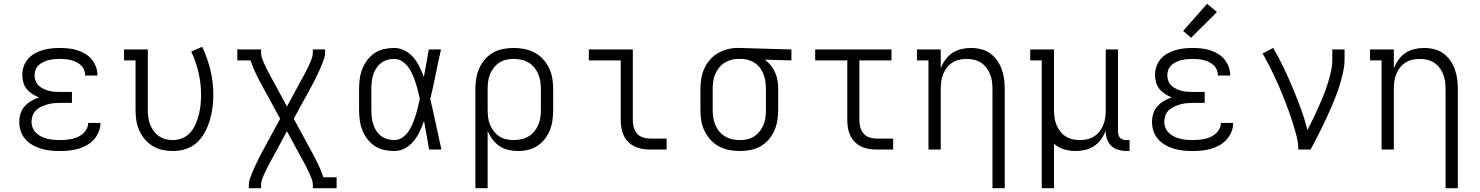

<svg xmlns="http://www.w3.org/2000/svg" viewBox="-20 -792 7840 1017"><path d="M297 8Q272 8 247.5 5.5Q223 3 199 -4Q175 -11 153 -23.5Q131 -36 114.5 -54.5Q98 -73 90 -97Q82 -121 82 -146Q82 -169 89 -191Q96 -213 111 -229.5Q126 -246 145.5 -257.5Q165 -269 187 -276Q168 -283 151 -294Q134 -305 121.5 -320.5Q109 -336 103.5 -355.5Q98 -375 98 -395Q98 -418 105.5 -440Q113 -462 128 -479.5Q143 -497 163.5 -508.5Q184 -520 206 -526.5Q228 -533 251 -535.5Q274 -538 297 -538Q320 -538 343 -535.5Q366 -533 387.5 -526.5Q409 -520 429 -508.5Q449 -497 464 -479.5Q479 -462 487.5 -440Q496 -418 496 -396Q496 -395 496 -394Q496 -393 496 -392H431Q431 -393 431 -393.5Q431 -394 431 -394Q431 -409 425 -423Q419 -437 408 -447Q397 -457 383.5 -463.5Q370 -470 356 -473.5Q342 -477 327 -478.5Q312 -480 297 -480Q282 -480 267 -478.5Q252 -477 237.5 -473.5Q223 -470 209.5 -463.5Q196 -457 185 -447Q174 -437 168.5 -422.5Q163 -408 163 -393Q163 -378 168.5 -363.5Q174 -349 185 -338.5Q196 -328 210 -321.5Q224 -315 239 -311Q254 -307 269.5 -306Q285 -305 300 -305H361V-247H300Q283 -247 266 -245.5Q249 -244 232.5 -239.5Q216 -235 200 -227.5Q184 -220 171.5 -208.5Q159 -197 153 -180.5Q147 -164 147 -147Q147 -130 153.5 -114.5Q160 -99 172 -87.5Q184 -76 199.5 -68.5Q215 -61 231 -57Q247 -53 264 -51.5Q281 -50 297 -50Q314 -50 330 -51.5Q346 -53 362 -56.5Q378 -60 393 -67Q408 -74 420 -84.5Q432 -95 439.5 -110Q447 -125 447 -141Q447 -141 447 -141Q447 -141 447 -141H512Q512 -141 512 -140.5Q512 -140 512 -140Q512 -116 502.5 -93Q493 -70 476.5 -52Q460 -34 438.5 -22Q417 -10 393.5 -3.5Q370 3 346 5.5Q322 8 297 8Z M896 8Q868 8 840.5 2Q813 -4 789 -18.5Q765 -33 747 -54.5Q729 -76 717.5 -101.5Q706 -127 702 -154.5Q698 -182 698 -210V-472H637V-530H763V-210Q763 -190 765.5 -170.5Q768 -151 775 -133Q782 -115 793.5 -99Q805 -83 821 -71.5Q837 -60 856.5 -55Q876 -50 895 -50Q922 -50 947 -60.5Q972 -71 989 -91Q1006 -111 1016.5 -135.5Q1027 -160 1033.5 -186Q1040 -212 1042.5 -238Q1045 -264 1045 -291Q1045 -350 1031.5 -408Q1018 -466 993 -519L1051 -544Q1079 -485 1094.5 -420.5Q1110 -356 1110 -290Q1110 -256 1105.5 -221.5Q1101 -187 1091 -154Q1081 -121 1064.5 -90.5Q1048 -60 1022.5 -36.5Q997 -13 963.5 -2.5Q930 8 896 8Z M1298 205V187Q1298 171 1303.5 155.5Q1309 140 1315 125Q1321 110 1327.5 95.5Q1334 81 1341 67Q1348 53 1355 38.5Q1362 24 1370 10L1464 -163L1370 -335Q1352 -368 1335.5 -402Q1319 -436 1307 -472H1237V-530H1363V-512Q1363 -498 1367.5 -485Q1372 -472 1377.5 -459.5Q1383 -447 1389 -435Q1395 -423 1401 -411Q1407 -399 1413.5 -387Q1420 -375 1427 -363L1500 -228L1573 -363Q1580 -375 1586.5 -387Q1593 -399 1599 -411Q1605 -423 1611 -435Q1617 -447 1622.5 -459.5Q1628 -472 1632.5 -485Q1637 -498 1637 -512V-530H1702V-512Q1702 -496 1696.5 -480.5Q1691 -465 1685 -450Q1679 -435 1672.5 -420.5Q1666 -406 1659 -392Q1652 -378 1645 -363.5Q1638 -349 1630 -335L1536 -163L1630 10Q1648 43 1664.5 77Q1681 111 1693 147H1763V205H1637V187Q1637 173 1632.5 160Q1628 147 1622.5 134.5Q1617 122 1611 110Q1605 98 1599 86Q1593 74 1586.5 62Q1580 50 1573 38L1500 -97L1427 38Q1420 50 1413.5 62Q1407 74 1401 86Q1395 98 1389 110Q1383 122 1377.5 134.5Q1372 147 1367.5 160Q1363 173 1363 187V205Z M2068 8Q2041 8 2014 2Q1987 -4 1964.5 -19Q1942 -34 1925.5 -56Q1909 -78 1899 -103.5Q1889 -129 1885.5 -156Q1882 -183 1882 -210V-320Q1882 -347 1885.5 -374Q1889 -401 1899 -426.5Q1909 -452 1925.5 -474Q1942 -496 1964.5 -511Q1987 -526 2014 -532Q2041 -538 2068 -538Q2097 -538 2124 -524Q2151 -510 2170 -487.5Q2189 -465 2202 -438.5Q2215 -412 2225 -384Q2232 -421 2238.5 -457.5Q2245 -494 2251 -530H2316Q2301 -465 2288 -399Q2275 -333 2259 -268Q2275 -201 2289 -134Q2303 -67 2318 0H2253Q2246 -38 2239.5 -76Q2233 -114 2226 -151Q2216 -123 2203 -95.5Q2190 -68 2171 -44.5Q2152 -21 2125 -6.5Q2098 8 2068 8ZM2068 -50Q2091 -50 2110.5 -63Q2130 -76 2143 -95Q2156 -114 2165 -135.5Q2174 -157 2181 -179Q2188 -201 2193.5 -223.5Q2199 -246 2204 -268Q2199 -290 2193.5 -312Q2188 -334 2181 -355.5Q2174 -377 2165 -397.5Q2156 -418 2142.5 -436.5Q2129 -455 2109.5 -467.5Q2090 -480 2068 -480Q2049 -480 2030.5 -474.5Q2012 -469 1997 -457Q1982 -445 1972 -429Q1962 -413 1956.5 -395Q1951 -377 1949 -358Q1947 -339 1947 -320V-210Q1947 -191 1949 -172Q1951 -153 1956.5 -135Q1962 -117 1972 -101Q1982 -85 1997 -73Q2012 -61 2030.5 -55.5Q2049 -50 2068 -50Z M2498 205V-320Q2498 -348 2502.5 -376Q2507 -404 2518.5 -430Q2530 -456 2548.5 -477.5Q2567 -499 2591.5 -513Q2616 -527 2644.5 -532.5Q2673 -538 2701 -538Q2729 -538 2757.5 -532.5Q2786 -527 2811.5 -513.5Q2837 -500 2856.5 -478.5Q2876 -457 2888.5 -431Q2901 -405 2905.5 -377Q2910 -349 2910 -320V-210Q2910 -183 2906.5 -156Q2903 -129 2893 -103.5Q2883 -78 2866.5 -56.5Q2850 -35 2827.5 -20Q2805 -5 2778 1.5Q2751 8 2724 8Q2698 8 2672.5 2Q2647 -4 2625.5 -18.5Q2604 -33 2588 -54.5Q2572 -76 2563 -100V205ZM2701 -50Q2721 -50 2741.5 -54.5Q2762 -59 2779.5 -69.5Q2797 -80 2810 -95.5Q2823 -111 2831 -130Q2839 -149 2842 -169.5Q2845 -190 2845 -210V-320Q2845 -340 2842 -360.5Q2839 -381 2831 -400Q2823 -419 2810 -434.5Q2797 -450 2779.5 -460.5Q2762 -471 2741.5 -475.5Q2721 -480 2701 -480Q2681 -480 2661 -475.5Q2641 -471 2624.5 -460Q2608 -449 2595.5 -433Q2583 -417 2575.5 -398.5Q2568 -380 2565.5 -360Q2563 -340 2563 -320V-210Q2563 -190 2565.5 -170Q2568 -150 2575.5 -131.5Q2583 -113 2595.5 -97Q2608 -81 2624.5 -70Q2641 -59 2661 -54.5Q2681 -50 2701 -50Z M3422 0Q3402 0 3381 -3.5Q3360 -7 3341.5 -16Q3323 -25 3308 -40Q3293 -55 3284 -74Q3275 -93 3271.5 -113.5Q3268 -134 3268 -155V-472H3099V-530H3332V-155Q3332 -136 3337 -117.5Q3342 -99 3354.5 -84.5Q3367 -70 3385.5 -64Q3404 -58 3422 -58H3511V0Z M3899 8Q3871 8 3842.5 2.5Q3814 -3 3788.5 -16.5Q3763 -30 3743.5 -51.5Q3724 -73 3711.5 -99Q3699 -125 3694.5 -153Q3690 -181 3690 -210V-320Q3690 -348 3694.5 -375Q3699 -402 3710 -427.5Q3721 -453 3739 -474Q3757 -495 3780.5 -509Q3804 -523 3831 -530.5Q3858 -538 3885 -538Q3889 -538 3892.5 -538Q3896 -538 3900 -538L4172 -530V-472L4031 -476Q4049 -463 4063 -445.5Q4077 -428 4086 -407.5Q4095 -387 4098.5 -364.5Q4102 -342 4102 -320V-210Q4102 -182 4097.5 -154Q4093 -126 4081.5 -100Q4070 -74 4051.5 -52.5Q4033 -31 4008.5 -17Q3984 -3 3955.5 2.5Q3927 8 3899 8ZM3899 -50Q3919 -50 3939 -54.5Q3959 -59 3975.5 -70Q3992 -81 4004.5 -97Q4017 -113 4024.5 -131.5Q4032 -150 4034.5 -170Q4037 -190 4037 -210V-320Q4037 -339 4034.5 -358Q4032 -377 4025.5 -395Q4019 -413 4008.5 -428.5Q3998 -444 3982.5 -455.5Q3967 -467 3948.5 -473Q3930 -479 3911 -480H3900Q3898 -480 3895.5 -480Q3893 -480 3890 -480Q3871 -480 3851.5 -474.5Q3832 -469 3815.5 -458Q3799 -447 3787 -431Q3775 -415 3767.5 -397Q3760 -379 3757.5 -359.5Q3755 -340 3755 -320V-210Q3755 -190 3758 -169.5Q3761 -149 3769 -130Q3777 -111 3790 -95.5Q3803 -80 3820.5 -69.5Q3838 -59 3858.5 -54.5Q3879 -50 3899 -50Z M4622 0Q4602 0 4581 -3.5Q4560 -7 4541.5 -16Q4523 -25 4508 -40Q4493 -55 4484 -74Q4475 -93 4471.5 -113.5Q4468 -134 4468 -155V-472H4298V-530H4702V-472H4532V-155Q4532 -136 4537 -117.5Q4542 -99 4554.5 -84.5Q4567 -70 4585.5 -64Q4604 -58 4622 -58H4711V0Z M5237 205V-320Q5237 -340 5234.5 -360Q5232 -380 5224.5 -398.5Q5217 -417 5205 -433Q5193 -449 5176 -460Q5159 -471 5139.5 -475.5Q5120 -480 5100 -480Q5080 -480 5060.5 -475.5Q5041 -471 5024 -460Q5007 -449 4995 -433Q4983 -417 4975.5 -398.5Q4968 -380 4965.5 -360Q4963 -340 4963 -320V0H4898V-472H4837V-530H4963V-430Q4972 -454 4987.5 -475.5Q5003 -497 5024.5 -511.5Q5046 -526 5072 -532Q5098 -538 5123 -538Q5150 -538 5176.5 -531.5Q5203 -525 5224.5 -509.5Q5246 -494 5261.5 -472Q5277 -450 5286 -425Q5295 -400 5298.5 -373.5Q5302 -347 5302 -320V205Z M5498 205V-472H5437V-530H5563V-210Q5563 -190 5565.5 -170Q5568 -150 5575.5 -131.5Q5583 -113 5595 -97Q5607 -81 5624 -70Q5641 -59 5660.5 -54.5Q5680 -50 5700 -50Q5720 -50 5739.5 -54.5Q5759 -59 5776 -70Q5793 -81 5805 -97Q5817 -113 5824.5 -131.5Q5832 -150 5834.5 -170Q5837 -190 5837 -210V-530H5902V-95Q5902 -86 5904.5 -77Q5907 -68 5913.5 -61.5Q5920 -55 5929 -52.5Q5938 -50 5947 -50H5963V8H5947Q5926 8 5904.5 2Q5883 -4 5867.5 -18Q5852 -32 5844.5 -53Q5837 -74 5837 -95V-100Q5828 -76 5812.5 -54.5Q5797 -33 5775.5 -18.5Q5754 -4 5728 2Q5702 8 5677 8Q5646 8 5616 -1Q5586 -10 5563 -31V205Z M6297 8Q6272 8 6247.5 5.5Q6223 3 6199 -4Q6175 -11 6153 -23.5Q6131 -36 6114.5 -54.5Q6098 -73 6090 -97Q6082 -121 6082 -146Q6082 -169 6089 -191Q6096 -213 6111 -229.5Q6126 -246 6145.5 -257.5Q6165 -269 6187 -276Q6168 -283 6151 -294Q6134 -305 6121.5 -320.5Q6109 -336 6103.5 -355.5Q6098 -375 6098 -395Q6098 -418 6105.5 -440Q6113 -462 6128 -479.5Q6143 -497 6163.5 -508.5Q6184 -520 6206 -526.5Q6228 -533 6251 -535.5Q6274 -538 6297 -538Q6320 -538 6343 -535.5Q6366 -533 6387.5 -526.5Q6409 -520 6429 -508.5Q6449 -497 6464 -479.5Q6479 -462 6487.5 -440Q6496 -418 6496 -396Q6496 -395 6496 -394Q6496 -393 6496 -392H6431Q6431 -393 6431 -393.5Q6431 -394 6431 -394Q6431 -409 6425 -423Q6419 -437 6408 -447Q6397 -457 6383.5 -463.5Q6370 -470 6356 -473.5Q6342 -477 6327 -478.5Q6312 -480 6297 -480Q6282 -480 6267 -478.5Q6252 -477 6237.5 -473.5Q6223 -470 6209.5 -463.5Q6196 -457 6185 -447Q6174 -437 6168.5 -422.5Q6163 -408 6163 -393Q6163 -378 6168.5 -363.5Q6174 -349 6185 -338.5Q6196 -328 6210 -321.5Q6224 -315 6239 -311Q6254 -307 6269.5 -306Q6285 -305 6300 -305H6361V-247H6300Q6283 -247 6266 -245.5Q6249 -244 6232.5 -239.5Q6216 -235 6200 -227.5Q6184 -220 6171.5 -208.5Q6159 -197 6153 -180.5Q6147 -164 6147 -147Q6147 -130 6153.5 -114.5Q6160 -99 6172 -87.5Q6184 -76 6199.5 -68.5Q6215 -61 6231 -57Q6247 -53 6264 -51.5Q6281 -50 6297 -50Q6314 -50 6330 -51.5Q6346 -53 6362 -56.5Q6378 -60 6393 -67Q6408 -74 6420 -84.5Q6432 -95 6439.5 -110Q6447 -125 6447 -141Q6447 -141 6447 -141Q6447 -141 6447 -141H6512Q6512 -141 6512 -140.5Q6512 -140 6512 -140Q6512 -116 6502.5 -93Q6493 -70 6476.5 -52Q6460 -34 6438.5 -22Q6417 -10 6393.5 -3.5Q6370 3 6346 5.5Q6322 8 6297 8ZM6289 -592 6247 -628 6374 -772 6426 -728Z M6857 0Q6857 -34 6848.5 -67.5Q6840 -101 6830 -133.5Q6820 -166 6808.5 -198Q6797 -230 6784.5 -262Q6772 -294 6758.5 -325.5Q6745 -357 6730.5 -388Q6716 -419 6700.5 -449Q6685 -479 6668 -509L6724 -538Q6754 -487 6779.5 -433.5Q6805 -380 6827.5 -326Q6850 -272 6870.5 -216.5Q6891 -161 6905 -103Q6921 -133 6935.5 -163Q6950 -193 6963.5 -223.5Q6977 -254 6989.5 -284.5Q7002 -315 7012 -347Q7022 -379 7029.5 -411.5Q7037 -444 7037 -477V-530H7102V-477Q7102 -445 7095 -413.5Q7088 -382 7079 -351Q7070 -320 7058.5 -290Q7047 -260 7034.5 -230.5Q7022 -201 7008.5 -172Q6995 -143 6981 -114Q6967 -85 6952 -56.5Q6937 -28 6922 0Z M7637 205V-320Q7637 -340 7634.5 -360Q7632 -380 7624.5 -398.5Q7617 -417 7605 -433Q7593 -449 7576 -460Q7559 -471 7539.5 -475.5Q7520 -480 7500 -480Q7480 -480 7460.5 -475.5Q7441 -471 7424 -460Q7407 -449 7395 -433Q7383 -417 7375.5 -398.5Q7368 -380 7365.5 -360Q7363 -340 7363 -320V0H7298V-472H7237V-530H7363V-430Q7372 -454 7387.5 -475.5Q7403 -497 7424.5 -511.5Q7446 -526 7472 -532Q7498 -538 7523 -538Q7550 -538 7576.5 -531.5Q7603 -525 7624.5 -509.5Q7646 -494 7661.5 -472Q7677 -450 7686 -425Q7695 -400 7698.5 -373.5Q7702 -347 7702 -320V205Z"/></svg>

Font: Iosevka Curly Slab LtEx
Style: Regular
Weight: 300
Width: 7
Monospace: yes
Designer: Belleve Invis
Foundry: Belleve Invis
Version: Version 11.1.0; ttfautohint (v1.8.3)